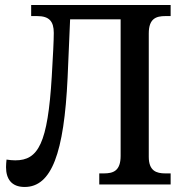

<svg xmlns="http://www.w3.org/2000/svg" viewBox="-20 -734 732 764"><path d="M78 10C185 10 235 -124 249 -425L259 -657H460V-114C460 -54 431 -44 393 -44H375V0H659V-44H638C602 -44 572 -54 572 -110V-601C572 -660 601 -670 638 -670H659V-714H104V-670H128C176 -670 194 -649 194 -603C194 -573 191 -514 186 -430C170 -162 132 -96 41 -96C30 -96 19 -97 6 -99C5 -89 4 -79 4 -69C4 -23 25 10 78 10Z"/></svg>

Font: Noto Serif SemiCondensed Medium
Style: Regular
Weight: 500
Width: 4
Designer: Monotype Design Team
Foundry: Monotype Imaging Inc.
Version: Version 2.014